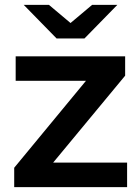

<svg xmlns="http://www.w3.org/2000/svg" viewBox="-20 -764 572 784"><path d="M499 -100V0H38V-79L331 -434H44V-534H491V-455L197 -100ZM459 -744 325 -607H211L77 -744H180L268 -670L356 -744Z"/></svg>

Font: APTA Sans SemiBold
Style: Bold
Weight: 600
Version: Version 7.200